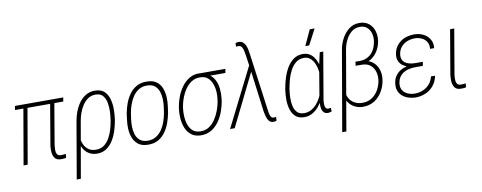

<svg xmlns="http://www.w3.org/2000/svg" viewBox="-74 -1113 4240 1688"><g transform="rotate(-10 2046.0 -269.5)"><path d="M503.4 -528.3 497.6 -492.7H66.4L72.3 -528.3ZM184.1 -528.3 92.8 0H56.2L147.5 -528.3ZM386.2 -528.3H423.8L356.4 -131.3Q354 -112.3 353 -89.4Q352.1 -66.4 361.1 -49.3Q370.1 -32.2 397 -31.7Q407.2 -31.2 418.2 -33Q429.2 -34.7 439.9 -35.6L436.5 -2Q426.3 2 414.8 2.7Q403.3 3.4 390.6 3.4Q352.5 3.4 336.2 -18.6Q319.8 -40.5 317.4 -71.8Q314.9 -103 319.3 -132.8Z M495.1 203.1 582.5 -305.7Q589.4 -345.2 605 -386.5Q620.6 -427.7 645.8 -462.4Q670.9 -497.1 706.5 -518.1Q742.2 -539.1 790 -538.6Q842.8 -537.6 871.6 -509.5Q900.4 -481.4 912.1 -438Q923.8 -394.5 923.3 -347.9Q922.9 -301.3 917.5 -263.2L916 -252.9Q909.2 -212.4 895.5 -166.5Q881.8 -120.6 857.7 -80.3Q833.5 -40 797.4 -14.6Q761.2 10.7 710.9 10.3Q673.3 9.3 646 -5.4Q618.7 -20 600.8 -44.7Q583 -69.3 574.7 -100.1Q566.4 -130.9 565.9 -164.1Q569.3 -164.6 572.3 -165Q575.2 -165.5 578.6 -166.3Q582 -167 585 -167.5Q586.9 -130.4 600.3 -98.1Q613.8 -65.9 639.9 -45.9Q666 -25.9 705.6 -25.4Q749.5 -24.4 779.8 -46.6Q810.1 -68.8 829.8 -104.2Q849.6 -139.6 861.1 -179Q872.6 -218.3 877.9 -252.9L879.4 -263.2Q884.3 -292 886 -332.3Q887.7 -372.6 880.9 -411.9Q874 -451.2 852.3 -477.3Q830.6 -503.4 787.6 -503.4Q748.5 -503.9 719.5 -484.1Q690.4 -464.4 669.9 -433.1Q649.4 -401.9 637 -366Q624.5 -330.1 619.1 -296.9L531.7 203.1Z M1021.5 -238.3 1028.8 -293.5Q1036.6 -335.9 1052 -378.9Q1067.4 -421.9 1093.5 -458.5Q1119.6 -495.1 1158.2 -517.1Q1196.8 -539.1 1251.5 -538.1Q1304.7 -537.6 1336.4 -514.2Q1368.2 -490.7 1382.6 -453.4Q1397 -416 1399.2 -373.5Q1401.4 -331.1 1395.5 -292L1387.7 -235.8Q1379.9 -194.3 1364.7 -150.6Q1349.6 -106.9 1323.7 -70.1Q1297.9 -33.2 1259.5 -10.7Q1221.2 11.7 1166.5 10.7Q1112.8 10.3 1081.1 -13.9Q1049.3 -38.1 1034.7 -75.7Q1020 -113.3 1017.8 -156.2Q1015.6 -199.2 1021.5 -238.3ZM1066.4 -293.9 1058.1 -237.8Q1053.7 -207 1054 -170.7Q1054.2 -134.3 1064.5 -101.3Q1074.7 -68.4 1099.6 -46.9Q1124.5 -25.4 1168.5 -24.4Q1211.9 -23.4 1243.9 -43.2Q1275.9 -63 1297.4 -94.5Q1318.8 -126 1331.8 -163.3Q1344.7 -200.7 1351.1 -235.8L1359.4 -292.5Q1363.8 -322.3 1363 -358.2Q1362.3 -394 1352.1 -426.5Q1341.8 -459 1317.4 -480.7Q1293 -502.4 1249 -503.4Q1204.6 -504.4 1172.6 -484.6Q1140.6 -464.8 1119.4 -432.9Q1098.1 -400.9 1085.2 -364.3Q1072.3 -327.6 1066.4 -293.9Z M1487.8 -253.4 1490.7 -272Q1497.6 -314.5 1515.1 -360.1Q1532.7 -405.8 1561.5 -445.1Q1590.3 -484.4 1630.6 -507.8Q1670.9 -531.2 1722.7 -528.8Q1731.9 -528.3 1741.9 -525.4Q1752 -522.5 1761.5 -518.3Q1771 -514.2 1779.8 -509.8Q1825.2 -489.7 1846.9 -450.2Q1868.7 -410.6 1873.3 -363.5Q1877.9 -316.4 1872.1 -272L1869.6 -252Q1861.8 -207 1844.7 -160.9Q1827.6 -114.7 1799.6 -75.7Q1771.5 -36.6 1731.4 -12.9Q1691.4 10.7 1638.7 10.3Q1586.4 9.3 1554 -15.9Q1521.5 -41 1505.1 -81.5Q1488.8 -122.1 1485.4 -167.5Q1481.9 -212.9 1487.8 -253.4ZM1527.3 -272.5 1524.4 -253.9Q1519.5 -221.2 1521.2 -181.9Q1522.9 -142.6 1534.7 -106.9Q1546.4 -71.3 1572 -48.3Q1597.7 -25.4 1640.1 -24.9Q1684.1 -23.9 1717.3 -45.7Q1750.5 -67.4 1773.7 -102.8Q1796.9 -138.2 1812 -178.5Q1827.1 -218.8 1833.5 -255.4L1835.9 -273.9Q1841.3 -306.6 1838.9 -344.2Q1836.4 -381.8 1823.7 -415.5Q1811 -449.2 1785.9 -470.9Q1760.7 -492.7 1719.2 -493.2Q1676.3 -494.1 1643.3 -473.4Q1610.4 -452.6 1586.9 -419.4Q1563.5 -386.2 1548.6 -347.2Q1533.7 -308.1 1527.3 -272.5ZM1950.7 -528.3 1944.8 -492.7H1719.2L1725.1 -528.3Z M2173.8 -471.7 1940.9 0H1899.9L2169.9 -537.6L2196.8 -523.9ZM2103.5 -740.7Q2127.4 -741.2 2142.3 -729.7Q2157.2 -718.3 2165.8 -700.2Q2174.3 -682.1 2178.5 -661.4Q2182.6 -640.6 2185.1 -622.6L2253.9 -116.2Q2256.3 -101.6 2259 -82.3Q2261.7 -63 2269.8 -47.9Q2277.8 -32.7 2296.4 -32.7Q2301.8 -32.2 2306.6 -33.4Q2311.5 -34.7 2316.4 -35.2L2314.5 -1Q2308.1 0.5 2302.5 2.2Q2296.9 3.9 2291 3.9Q2263.2 5.4 2248.3 -12.9Q2233.4 -31.2 2227.1 -56.2Q2220.7 -81.1 2217.3 -101.1L2168 -481.4L2148.9 -613.3Q2146 -629.9 2142.3 -651.4Q2138.7 -672.9 2128.7 -688.7Q2118.7 -704.6 2096.2 -705.6Q2091.3 -705.6 2086.2 -704.8Q2081.1 -704.1 2077.1 -703.1L2078.1 -735.8Q2084 -737.8 2090.3 -739.3Q2096.7 -740.7 2103.5 -740.7Z M2437 -251.5 2438.5 -261.7Q2444.8 -302.2 2459 -350.1Q2473.1 -397.9 2497.3 -441.2Q2521.5 -484.4 2558.1 -511.7Q2594.7 -539.1 2646.5 -538.6Q2678.2 -537.6 2701.4 -523.9Q2724.6 -510.3 2740.7 -487.3Q2756.8 -464.4 2766.1 -436.8Q2775.4 -409.2 2778.8 -380.4Q2782.2 -351.6 2779.8 -325.7L2758.8 -190.4Q2751 -155.8 2733.9 -120.6Q2716.8 -85.4 2691.7 -55.4Q2666.5 -25.4 2633.5 -7.1Q2600.6 11.2 2561 10.7Q2510.3 10.3 2482.2 -16.6Q2454.1 -43.5 2442.6 -84.7Q2431.2 -126 2431.4 -170.4Q2431.6 -214.8 2437 -251.5ZM2476.1 -261.7 2474.6 -252Q2470.2 -222.7 2468.5 -184.1Q2466.8 -145.5 2473.9 -109.1Q2481 -72.8 2502.7 -48.6Q2524.4 -24.4 2566.4 -24.4Q2601.1 -23.9 2629.6 -39.8Q2658.2 -55.7 2680.4 -81.5Q2702.6 -107.4 2717.8 -138.4Q2732.9 -169.4 2741.2 -199.2L2759.3 -309.6Q2761.7 -336.4 2757.1 -369.1Q2752.4 -401.9 2739.5 -432.4Q2726.6 -462.9 2704.3 -482.7Q2682.1 -502.4 2649.4 -503.4Q2605.5 -503.9 2575.2 -479.7Q2544.9 -455.6 2524.7 -417.5Q2504.4 -379.4 2493.2 -337.4Q2481.9 -295.4 2476.1 -261.7ZM2793.5 -528.3H2824.7L2756.3 -127.9Q2754.4 -118.7 2752.4 -102.3Q2750.5 -85.9 2751.5 -68.4Q2752.4 -50.8 2759 -38.8Q2765.6 -26.9 2781.2 -26.4Q2787.6 -26.9 2793.2 -28.1Q2798.8 -29.3 2804.7 -29.8L2806.6 2.4Q2798.3 5.9 2790.8 7.8Q2783.2 9.8 2773.9 10.3Q2747.6 10.3 2734.6 -4.6Q2721.7 -19.5 2718 -42.2Q2714.4 -64.9 2716.1 -88.1Q2717.8 -111.3 2720.2 -128.4L2769 -418.9ZM2677.7 -603 2741.7 -741.7H2785.2L2712.4 -603Z M3088.4 -386.7 3143.6 -386.2Q3198.7 -384.8 3234.9 -358.6Q3271 -332.5 3286.6 -288.8Q3302.2 -245.1 3294.4 -192.4Q3286.6 -138.2 3259.5 -91.8Q3232.4 -45.4 3188.2 -17.1Q3144 11.2 3084.5 10.7Q3048.8 10.3 3019.3 -3.2Q2989.7 -16.6 2969.2 -39.8Q2948.7 -63 2939.5 -93.5Q2930.2 -124 2934.6 -159.7L2955.1 -170.4Q2949.7 -129.4 2965.3 -96.4Q2981 -63.5 3012 -44.2Q3043 -24.9 3084.5 -24.9Q3133.3 -23.9 3169.2 -46.6Q3205.1 -69.3 3227.5 -107.4Q3250 -145.5 3257.8 -190.4Q3264.6 -233.4 3253.9 -270.5Q3243.2 -307.6 3215.6 -330.8Q3188 -354 3143.1 -355.5L3083 -356ZM3181.6 -721.2Q3232.9 -720.2 3264.9 -693.8Q3296.9 -667.5 3309.6 -626Q3322.3 -584.5 3315.9 -538.1Q3308.6 -488.8 3283.7 -448.5Q3258.8 -408.2 3218.8 -384.5Q3178.7 -360.8 3126.5 -359.9H3085L3087.4 -391.6L3127.4 -391.1Q3171.9 -392.1 3203.4 -411.4Q3234.9 -430.7 3253.7 -463.9Q3272.5 -497.1 3279.3 -540.5Q3284.7 -575.7 3275.9 -608.9Q3267.1 -642.1 3243.2 -664.1Q3219.2 -686 3179.7 -686.5Q3135.3 -687 3103.3 -660.2Q3071.3 -633.3 3052 -594Q3032.7 -554.7 3025.9 -516.1L2902.8 198.7H2865.7L2989.3 -515.6Q2996.6 -563.5 3021.5 -611.1Q3046.4 -658.7 3086.4 -689.9Q3126.5 -721.2 3181.6 -721.2Z M3592.8 -281.2 3668.9 -280.8 3664.6 -252.4H3596.2Q3558.1 -252 3523.9 -241.2Q3489.7 -230.5 3466.6 -206.1Q3443.4 -181.6 3436.5 -140.6Q3432.1 -110.8 3440.2 -89.4Q3448.2 -67.9 3465.6 -53.5Q3482.9 -39.1 3506.1 -31.7Q3529.3 -24.4 3555.2 -24.9Q3593.8 -24.4 3627.9 -39.3Q3662.1 -54.2 3686.5 -82Q3710.9 -109.9 3719.2 -148.9L3755.9 -148.4Q3749 -111.8 3730.7 -82Q3712.4 -52.2 3685.5 -31.7Q3658.7 -11.2 3625 -0.5Q3591.3 10.3 3553.7 10.3Q3519.5 9.3 3489.7 -0.7Q3460 -10.7 3438 -30Q3416 -49.3 3405 -77.4Q3394 -105.5 3399.4 -141.6Q3403.8 -179.7 3421.6 -206.1Q3439.5 -232.4 3466.3 -249Q3493.2 -265.6 3525.9 -273.2Q3558.6 -280.8 3592.8 -281.2ZM3666 -258.3H3594.7Q3566.9 -258.8 3539.3 -267.3Q3511.7 -275.9 3490 -291.7Q3468.3 -307.6 3457 -331.8Q3445.8 -356 3449.7 -388.7Q3454.1 -425.3 3470.7 -453.4Q3487.3 -481.4 3512.9 -500.7Q3538.6 -520 3570.8 -529.3Q3603 -538.6 3639.2 -538.6Q3671.9 -538.1 3700.7 -527.6Q3729.5 -517.1 3751 -497.6Q3772.5 -478 3783.2 -450.7Q3793.9 -423.3 3790 -388.7H3753.4Q3757.8 -424.8 3742.4 -450.4Q3727.1 -476.1 3699 -489.5Q3670.9 -502.9 3637.7 -503.4Q3601.6 -503.4 3569.6 -491Q3537.6 -478.5 3515.4 -453.4Q3493.2 -428.2 3486.8 -390.1Q3482.4 -362.3 3490 -342.8Q3497.6 -323.2 3513.7 -311.5Q3529.8 -299.8 3551.5 -294.4Q3573.2 -289.1 3597.7 -288.1L3671.4 -287.6Z M3957 -528.3H3994.1L3926.3 -131.8Q3923.3 -112.8 3922.9 -89.8Q3922.4 -66.9 3931.4 -49.6Q3940.4 -32.2 3967.3 -32.2Q3978 -32.2 3988.5 -33.4Q3999 -34.7 4008.8 -36.1L4007.3 -2Q3996.1 2 3984.6 2.7Q3973.1 3.4 3960.9 3.4Q3922.4 2.9 3906.2 -19Q3890.1 -41 3887.9 -72Q3885.7 -103 3889.6 -132.8Z"/></g></svg>

Font: Roboto Condensed ExtraLight
Style: Italic
Weight: 250
Italic angle: -12°
Designer: Christian Robertson
Foundry: Google
Version: Version 3.008; 2023